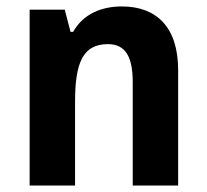

<svg xmlns="http://www.w3.org/2000/svg" viewBox="-20 -576 642 596"><path d="M358 -556C296 -556 238 -533 207 -477H199L181 -546H72V0H213V-260C213 -381 237 -439 315 -439C370 -439 392 -399 392 -321V0H533V-358C533 -493 465 -556 358 -556Z"/></svg>

Font: Noto Sans Sinhala UI SemiCondensed
Style: Bold
Weight: 700
Width: 4
Designer: Jelle Bosma - Monotype Design Team
Foundry: Monotype Imaging Inc.
Version: Version 2.006